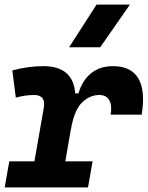

<svg xmlns="http://www.w3.org/2000/svg" viewBox="-35 -815 642 835"><path d="M-14.6 0 5.4 -113.3H114.7L155.3 -345.2Q165.5 -401.9 113.3 -401.9Q76.2 -401.9 33.7 -390.6L18.6 -508.8Q88.4 -527.3 153.3 -527.3Q283.2 -527.3 292 -409.2H306.2Q323.2 -465.8 361.3 -496.6Q399.4 -527.3 457 -527.3Q535.2 -527.3 566.7 -473.9Q598.1 -420.4 581.1 -316.4H446.3Q453.1 -357.9 439.9 -379.9Q426.8 -401.9 397 -401.9Q355.5 -401.9 321.3 -368.7Q287.1 -335.4 272.9 -249.5V-251L249 -113.3H367.7L347.7 0ZM265.6 -609.4 384.8 -794.9H529.8L400.9 -609.4Z"/></svg>

Font: Cascadia Mono
Style: Bold Italic
Weight: 700
Italic angle: -10°
Monospace: yes
Designer: Aaron Bell
Foundry: Saja Typeworks
Version: Version 2404.023; ttfautohint (v1.8.4)